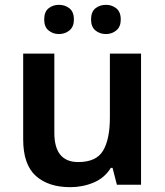

<svg xmlns="http://www.w3.org/2000/svg" viewBox="-20 -765 684 795"><path d="M564 -543V0H464L446 -70H439Q413 -28 367.5 -9Q322 10 271 10Q180 10 128 -37Q76 -84 76 -188V-543H205V-215Q205 -94 304 -94Q379 -94 407 -141.5Q435 -189 435 -278V-543ZM163 -684Q163 -716 181 -730.5Q199 -745 224 -745Q249 -745 267.5 -730.5Q286 -716 286 -684Q286 -654 267.5 -639Q249 -624 224 -624Q199 -624 181 -639Q163 -654 163 -684ZM357 -684Q357 -716 375 -730.5Q393 -745 419 -745Q443 -745 461.5 -730.5Q480 -716 480 -684Q480 -654 461.5 -639Q443 -624 419 -624Q393 -624 375 -639Q357 -654 357 -684Z"/></svg>

Font: Noto Sans Lisu SemiBold
Style: Regular
Weight: 600
Designer: Monotype Design Team. David Williams.
Foundry: Monotype Imaging Inc.
Version: Version 2.102; ttfautohint (v1.8.4.7-5d5b)